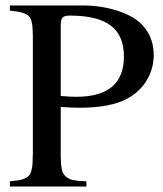

<svg xmlns="http://www.w3.org/2000/svg" viewBox="-20 -682 596 702"><path d="M16.1 -643.1V-662.1H279.8Q350.6 -662.1 410.9 -642.3Q471.2 -622.6 501 -589.8Q542 -545.9 542 -481Q542 -431.2 516.4 -388.4Q490.7 -345.7 445.8 -321.8Q385.3 -288.1 271 -288.1Q241.2 -288.1 202.1 -291V-108.9Q202.6 -79.6 205.8 -63.5Q209 -47.4 220 -37.1Q231 -26.9 247.8 -23.4Q264.6 -20 295.9 -19V0H16.1V-19Q36.6 -21 48.8 -22.9Q61 -24.9 71.3 -29.8Q81.5 -34.7 86.4 -40.3Q91.3 -45.9 94.7 -57.9Q98.1 -69.8 98.9 -83.3Q99.6 -96.7 100.1 -120.1V-553.2Q99.6 -572.8 98.6 -584.7Q97.7 -596.7 94.2 -607.2Q90.8 -617.7 85.9 -622.8Q81.1 -627.9 70.6 -632.3Q60.1 -636.7 48.1 -638.9Q36.1 -641.1 16.1 -643.1ZM202.1 -590.8V-331.1Q236.3 -328.1 258.8 -328.1Q433.1 -328.1 433.1 -475.1Q433.1 -552.2 385 -588.6Q336.9 -625 235.8 -625Q215.8 -625 209 -617.9Q202.1 -610.8 202.1 -590.8Z"/></svg>

Font: Accordance
Style: Regular
Weight: 400
Version: Version 1.1 (build May 11, 2018) Miklal Software Solutions, 